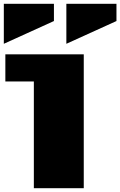

<svg xmlns="http://www.w3.org/2000/svg" viewBox="-20 -984 629 1004"><path d="M0 -755V-964H262V-874ZM8 -558V-700H418V0H157V-558ZM327 -755V-964H589V-874Z"/></svg>

Font: Stalinist One
Style: Regular
Weight: 400
Designer: Jovanny Lemonad
Foundry: Alexey Maslov, Jovanny Lemonad
Version: Version 3.004